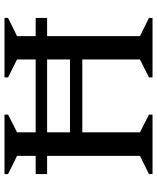

<svg xmlns="http://www.w3.org/2000/svg" viewBox="58 -758 700 856"><g transform="rotate(-90 408.0 -330.0)"><path d="M60 0V-16L141 -56V-470H60V-521H141V-604L60 -644V-660H325V-644L246 -604V-521H571V-604L491 -644V-660H756V-644L675 -604V-521H756V-470H675V-56L756 -16V0H491V-16L571 -56V-313H246V-56L325 -16V0ZM246 -368H571V-470H246Z"/></g></svg>

Font: Spectral Medium
Style: Regular
Weight: 500
Designer: Jean-Baptiste Levee
Foundry: Production Type
Version: Version 2.001